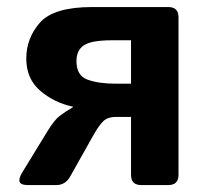

<svg xmlns="http://www.w3.org/2000/svg" viewBox="-20 -533 601 553"><path d="M59.1 0Q22 0 43.9 -36.1L117.2 -155.8Q136.7 -187.5 151.4 -198.7Q166 -210 190.4 -224.6V-225.6Q135.7 -237.3 95.7 -271.7Q55.7 -306.2 55.7 -364.3Q55.7 -423.3 95.2 -468Q134.8 -512.7 245.6 -512.7H464.8Q494.1 -512.7 494.1 -483.4V-29.3Q494.1 0 464.8 0H386.7Q357.4 0 357.4 -29.3V-196.3H314Q291.5 -196.3 278.8 -185.1Q266.1 -173.8 249 -143.6L182.6 -25.4Q168.5 0 142.6 0ZM200.2 -356.9Q200.2 -315.4 231.9 -303.7Q263.7 -292 312.5 -292H357.4V-417H303.2Q243.2 -417 221.7 -402.6Q200.2 -388.2 200.2 -356.9Z"/></svg>

Font: Istok
Style: Bold
Weight: 700
Designer: Andrey V. Panov
Foundry: Andrey V. Panov
Version: Version 1.0.1